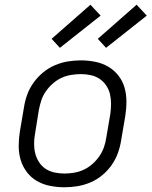

<svg xmlns="http://www.w3.org/2000/svg" viewBox="-20 -783 640 811"><path d="M252 8Q221 8 191 2Q161 -4 136 -18.5Q111 -33 93.5 -56Q76 -79 67.5 -107Q59 -135 59 -166Q59 -197 64 -228L81 -328Q85 -355 94.5 -382Q104 -409 121.5 -433.5Q139 -458 162 -477Q185 -496 212 -507.5Q239 -519 266.5 -523.5Q294 -528 321 -528Q352 -528 382 -522Q412 -516 437 -501.5Q462 -487 480 -464Q498 -441 506 -413Q514 -385 514 -354Q514 -323 509 -292L492 -192Q488 -165 478.5 -138Q469 -111 452 -86.5Q435 -62 412 -43Q389 -24 362 -12.5Q335 -1 307 3.5Q279 8 252 8ZM252 -50Q272 -50 293 -53.5Q314 -57 333.5 -66Q353 -75 370 -90Q387 -105 399.5 -123Q412 -141 419 -161Q426 -181 429 -202L446 -302Q449 -323 449 -344.5Q449 -366 444.5 -385.5Q440 -405 428.5 -422Q417 -439 400.5 -450Q384 -461 363.5 -465.5Q343 -470 322 -470Q302 -470 280.5 -466.5Q259 -463 239.5 -454Q220 -445 203 -430Q186 -415 173.5 -397Q161 -379 154.5 -359Q148 -339 144 -318L128 -218Q124 -197 124 -175.5Q124 -154 129 -134.5Q134 -115 145 -98Q156 -81 172.5 -70Q189 -59 210 -54.5Q231 -50 252 -50ZM428 -581 393 -619 557 -763 600 -717ZM233 -581 198 -619 362 -763 405 -717Z"/></svg>

Font: Iosevka Light Extended
Style: Italic
Weight: 300
Width: 7
Italic angle: -9°
Monospace: yes
Designer: Belleve Invis
Foundry: Belleve Invis
Version: Version 32.5.0; ttfautohint (v1.8.4)